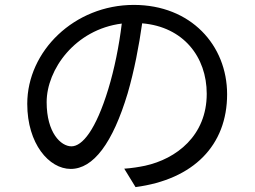

<svg xmlns="http://www.w3.org/2000/svg" viewBox="-20 -736 1040 782"><path d="M271 -140C228 -140 170 -195 170 -320C170 -453 286 -616 476 -640C465 -549 446 -455 421 -373C370 -206 315 -140 271 -140ZM532 26C768 -5 905 -144 905 -352C905 -552 757 -716 525 -716C283 -716 91 -528 91 -313C91 -150 180 -48 268 -48C360 -48 439 -153 500 -356C527 -449 546 -549 559 -641C727 -627 822 -504 822 -354C822 -183 698 -89 571 -61C547 -56 517 -51 486 -49Z"/></svg>

Font: Noto Sans CJK TC Regular
Style: Regular
Weight: 400
Designer: Ryoko NISHIZUKA (kana & ideographs); Paul D. Hunt (Latin, Greek & Cyrillic); Wenlong ZHANG (bopomofo); Sandoll Communica
Foundry: Adobe Systems Incorporated
Version: Version 1.001;PS 1.001;hotconv 1.0.78;makeotf.lib2.5.61930